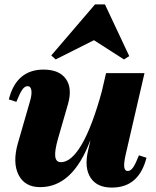

<svg xmlns="http://www.w3.org/2000/svg" viewBox="-20 -831 704 869"><path d="M162 16Q92 16 64 -39.5Q36 -95 61 -183L115 -370Q125 -403 122 -422Q119 -441 105 -441Q92 -441 81 -425.5Q70 -410 54 -370L20 -381Q37 -449 76.5 -482.5Q116 -516 177 -516Q248 -516 278 -474Q308 -432 288 -361L243 -205Q227 -149 230 -123Q233 -97 256 -97Q280 -97 304 -118Q328 -139 351.5 -180Q375 -221 397.5 -281Q420 -341 441 -418H496V-194H388Q309 16 162 16ZM486 18Q419 18 390 -26.5Q361 -71 378 -147L460 -500H634L548 -128Q540 -91 542.5 -74Q545 -57 558 -57Q571 -57 582 -72.5Q593 -88 609 -128L643 -117Q626 -50 587 -16Q548 18 486 18ZM232 -562 212 -580 410 -811H455L565 -577L541 -562L399 -653H413Z"/></svg>

Font: Platypi Light ExtraBold
Style: Italic
Weight: 800
Italic angle: -13°
Version: Version 1.200